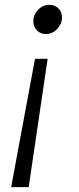

<svg xmlns="http://www.w3.org/2000/svg" viewBox="-20 -565 327 790"><path d="M43 113 124 -323H176L98 205H26ZM117 -479Q117 -504 136.5 -524.5Q156 -545 183 -545Q206 -545 220.5 -530.5Q235 -516 235 -493Q235 -467 215.5 -446Q196 -425 168 -425Q146 -425 131.5 -440.5Q117 -456 117 -479Z"/></svg>

Font: Nebula Sans Book
Style: Regular
Weight: 400
Italic angle: -9°
Designer: Paul D. Hunt for Adobe (as Source Sans)
Foundry: Nebula Entertainment & Broadcasting LLC
Version: Version 1.010